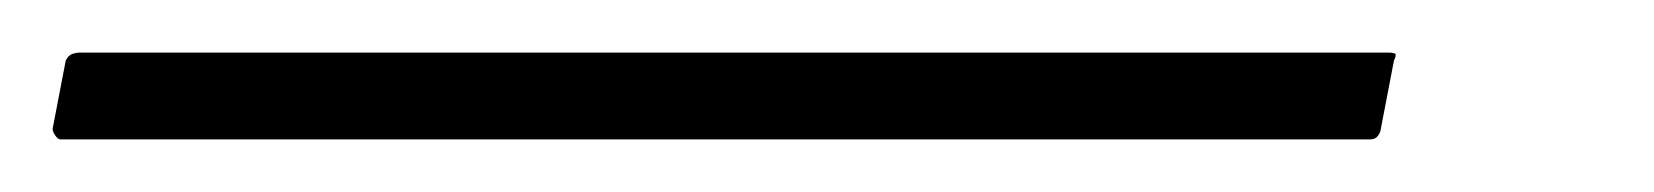

<svg xmlns="http://www.w3.org/2000/svg" viewBox="-64 17 629 73"><path d="M-41 70Q-42 70 -43 68.5Q-44 67 -44 66L-39 40Q-38 38 -36.5 37.5Q-35 37 -34 37H464Q466 37 466.5 37.5Q467 38 466 40L461 66Q461 67 460 68.5Q459 70 457 70Z"/></svg>

Font: Glory Thin Thin
Style: Italic
Weight: 250
Italic angle: -12°
Version: Version 1.011